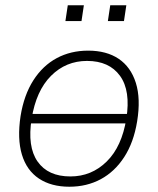

<svg xmlns="http://www.w3.org/2000/svg" viewBox="-20 -700 599 728"><path d="M243 8Q174 8 127.5 -23Q81 -54 63 -114Q45 -174 58 -260Q71 -340 106.5 -395.5Q142 -451 195 -479.5Q248 -508 314 -508Q384 -508 430 -477Q476 -446 495 -386Q514 -326 500 -240Q487 -160 451 -104.5Q415 -49 362 -20.5Q309 8 243 8ZM247 -31Q327 -31 384.5 -87.5Q442 -144 459 -250Q476 -356 435 -412.5Q394 -469 310 -469Q230 -469 173.5 -412.5Q117 -356 100 -250Q83 -144 122.5 -87.5Q162 -31 247 -31ZM75 -232 80 -268H485L480 -232ZM389 -620 398 -680H459L450 -620ZM228 -620 237 -680H298L289 -620Z"/></svg>

Font: Mulish ExtraLight
Style: Italic
Weight: 200
Italic angle: -9°
Designer: Vernon Adams
Foundry: Vernon Adams
Version: Version 3.603